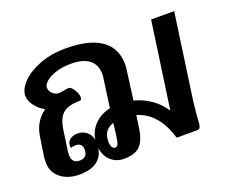

<svg xmlns="http://www.w3.org/2000/svg" viewBox="-100 -750 1113 923"><g transform="rotate(-20 456.5 -288.5)"><path d="M860 -576 798 -138Q791 -77 789 -44Q787 -18 787 -20Q784 0 769 0H663Q623 -137 518 -169L510 -112Q502 -49 476.5 -20Q451 9 391 9Q353 9 325.5 -15Q298 -39 292 -83Q286 -40 254 -16.5Q222 7 165 7Q106 7 68.5 -23Q31 -53 31 -103Q31 -119 32 -128L46 -221Q56 -303 116 -345Q89 -359 68.5 -385Q48 -411 48 -438Q48 -471 81 -505.5Q114 -540 173.5 -563Q233 -586 308 -586Q429 -586 490 -542.5Q551 -499 551 -417Q551 -401 548 -383L529 -239Q575 -227 614 -200Q653 -173 679 -133L742 -576ZM410 -243 429 -381Q432 -396 432 -410Q432 -457 400.5 -482.5Q369 -508 307 -508Q262 -508 228.5 -497Q195 -486 177 -470Q159 -454 159 -441Q159 -421 173.5 -408Q188 -395 204 -395Q217 -395 235 -399Q247 -402 258 -402Q268 -402 282 -380.5Q296 -359 296 -342Q296 -326 287 -326Q227 -326 199.5 -302.5Q172 -279 164 -221L149 -118Q148 -110 148 -98Q148 -78 158 -67Q168 -56 188 -56Q228 -56 228 -98Q228 -114 219.5 -123Q211 -132 196 -132Q180 -132 169 -128Q167 -134 167 -137Q167 -157 181.5 -169.5Q196 -182 222 -182Q248 -182 267.5 -166.5Q287 -151 292 -124Q298 -168 329.5 -200Q361 -232 410 -243ZM395 -119 401 -171Q375 -163 361.5 -144.5Q348 -126 348 -94Q348 -77 354 -66.5Q360 -56 370 -56Q380 -56 385 -68.5Q390 -81 395 -119Z"/></g></svg>

Font: Krub SemiBold
Style: Italic
Weight: 600
Italic angle: -8°
Designer: Ekaluck Peanpanawate
Foundry: Cadson Demak Co.,Ltd.
Version: Version 1.000; ttfautohint (v1.6)